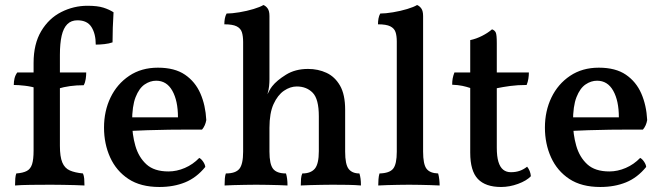

<svg xmlns="http://www.w3.org/2000/svg" viewBox="-20 -737 2641 766"><path d="M324 -448Q324 -436 322 -422Q320 -408 314 -397Q285 -397 259.5 -393.5Q234 -390 211 -383V-448ZM114 -486Q114 -562 144.5 -613Q175 -664 224.5 -689Q274 -714 329 -714Q369 -714 392.5 -706.5Q416 -699 433 -688Q431 -658 430 -626.5Q429 -595 429 -568Q415 -563 396.5 -561Q378 -559 362 -559Q362 -602 345 -629Q328 -656 289 -656Q264 -656 248.5 -640.5Q233 -625 226 -594.5Q219 -564 219 -518V-208H114ZM131 -448V-384Q105 -392 79 -395Q53 -398 35 -398Q35 -412 38 -424.5Q41 -437 49 -448ZM219 -155Q219 -112 228.5 -89Q238 -66 258.5 -57Q279 -48 311 -45Q315 -36 316 -24Q317 -12 317 3Q301 2 279 1.5Q257 1 232.5 0.5Q208 0 183 0Q145 0 103.5 0.5Q62 1 40 3Q40 -13 41 -25Q42 -37 45 -45Q72 -47 87 -55Q102 -63 108 -82Q114 -101 114 -136V-227H219Z M616 9Q541 9 492.5 -23Q444 -55 419.5 -109Q395 -163 395 -228Q395 -294 421 -348Q447 -402 495.5 -434.5Q544 -467 610 -467Q677 -467 718 -439Q759 -411 779.5 -364Q800 -317 803 -258Q799 -235 786 -220Q766 -220 731.5 -220Q697 -220 654.5 -219.5Q612 -219 567.5 -217.5Q523 -216 484 -214V-269H690Q690 -335 667.5 -375Q645 -415 603 -415Q579 -415 557 -400Q535 -385 521 -349.5Q507 -314 507 -251Q507 -201 520 -155.5Q533 -110 564 -81.5Q595 -53 652 -53Q685 -53 717.5 -67Q750 -81 775 -107Q783 -103 790.5 -92Q798 -81 799 -71Q764 -28 718.5 -9.5Q673 9 616 9Z M1357 -132Q1357 -81 1371 -63Q1385 -45 1414 -45Q1417 -35 1418.5 -24Q1420 -13 1420 3Q1398 1 1368 0.5Q1338 0 1306 0Q1286 0 1262 0.5Q1238 1 1217 1.5Q1196 2 1180 3Q1180 -12 1181 -24Q1182 -36 1186 -45Q1220 -45 1236 -64Q1252 -83 1252 -134V-273Q1252 -342 1227.5 -367Q1203 -392 1164 -392Q1138 -392 1113 -375Q1088 -358 1071.5 -322Q1055 -286 1055 -227V-132Q1055 -82 1069.5 -63.5Q1084 -45 1121 -45Q1124 -35 1125.5 -23.5Q1127 -12 1127 3Q1112 2 1091 1.5Q1070 1 1047 0.5Q1024 0 1002 0Q982 0 958 0.5Q934 1 912.5 1.5Q891 2 876 3Q876 -12 877 -24.5Q878 -37 881 -45Q920 -45 935 -63.5Q950 -82 950 -132V-316L1055 -420Q1055 -408 1053.5 -393Q1052 -378 1047 -361Q1051 -368 1055 -376Q1059 -384 1066 -393Q1084 -416 1121 -439Q1158 -462 1209 -462Q1249 -462 1282.5 -446.5Q1316 -431 1336.5 -395.5Q1357 -360 1357 -299ZM950 -569Q950 -593 945 -608.5Q940 -624 924 -632Q908 -640 875 -640Q875 -652 877 -663Q879 -674 884 -683Q905 -683 935 -688Q965 -693 991.5 -701Q1018 -709 1031 -717Q1041 -713 1048 -703Q1055 -693 1055 -673V-538H950ZM950 -574H1055V-420L950 -298Z M1489 3Q1489 -9 1490 -22Q1491 -35 1494 -45Q1534 -46 1548.5 -64Q1563 -82 1563 -132V-571Q1563 -594 1558 -609Q1553 -624 1537 -632Q1521 -640 1488 -640Q1488 -652 1490 -663Q1492 -674 1497 -683Q1518 -683 1548 -688Q1578 -693 1604.5 -701Q1631 -709 1644 -717Q1654 -713 1661 -703Q1668 -693 1668 -673V-132Q1668 -82 1681.5 -64Q1695 -46 1728 -45Q1731 -35 1732.5 -21Q1734 -7 1734 3Q1717 2 1697 1.5Q1677 1 1655 0.5Q1633 0 1612 0Q1591 0 1568 0.5Q1545 1 1525 1.5Q1505 2 1489 3Z M1979 9Q1917 9 1886.5 -23Q1856 -55 1856 -128V-386Q1841 -391 1824.5 -394.5Q1808 -398 1784 -399Q1784 -413 1786 -424Q1788 -435 1793 -448H1856V-577Q1880 -582 1903.5 -594Q1927 -606 1943 -620Q1954 -616 1958 -607Q1962 -598 1962 -565V-448H2090Q2090 -436 2088 -423Q2086 -410 2081 -398Q2045 -398 2015.5 -394Q1986 -390 1962 -385V-148Q1962 -113 1968.5 -91.5Q1975 -70 1987.5 -60Q2000 -50 2018 -50Q2038 -50 2053.5 -55.5Q2069 -61 2083 -72Q2096 -56 2098 -34Q2081 -16 2047 -3.5Q2013 9 1979 9Z M2375 9Q2300 9 2251.5 -23Q2203 -55 2178.5 -109Q2154 -163 2154 -228Q2154 -294 2180 -348Q2206 -402 2254.5 -434.5Q2303 -467 2369 -467Q2436 -467 2477 -439Q2518 -411 2538.5 -364Q2559 -317 2562 -258Q2558 -235 2545 -220Q2525 -220 2490.5 -220Q2456 -220 2413.5 -219.5Q2371 -219 2326.5 -217.5Q2282 -216 2243 -214V-269H2449Q2449 -335 2426.5 -375Q2404 -415 2362 -415Q2338 -415 2316 -400Q2294 -385 2280 -349.5Q2266 -314 2266 -251Q2266 -201 2279 -155.5Q2292 -110 2323 -81.5Q2354 -53 2411 -53Q2444 -53 2476.5 -67Q2509 -81 2534 -107Q2542 -103 2549.5 -92Q2557 -81 2558 -71Q2523 -28 2477.5 -9.5Q2432 9 2375 9Z"/></svg>

Font: Vollkorn Medium
Style: Regular
Weight: 500
Designer: Friedrich Althausen
Foundry: Friedrich Althausen
Version: Version 5.000